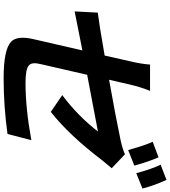

<svg xmlns="http://www.w3.org/2000/svg" viewBox="42 -946 962 1087"><g transform="rotate(90 523.5 -402.0)"><path d="M960 -692Q937 -778 912 -830L998 -863Q1030 -793 1047 -727ZM829 -646Q801 -746 782 -785L870 -818Q894 -765 917 -681ZM431 -538Q644 -576 777 -604Q828 -616 853 -628L932 -553Q902 -518 887 -499Q747 -314 613 -208L518 -273Q635 -360 724 -475L403 -414L342 -149Q330 -100 350 -84Q370 -65 449 -65Q593 -65 773 -98L738 37Q581 59 422 59Q261 59 216 17Q179 -18 202 -114L265 -387Q90 -353 44 -343L51 -474Q117 -482 294 -513L326 -655Q342 -722 345 -770H494Q472 -716 458 -655Z"/></g></svg>

Font: KaiGen Gothic CN Bold
Style: Bold
Weight: 700
Designer: Ryoko NISHIZUKA  (kana & ideographs); Paul D. Hunt (Latin, Greek & Cyrillic); Wenlong ZHANG  (bopomofo); Sandoll Communi
Foundry: Adobe Systems Incorporated
Version: Version 1.002.20150501